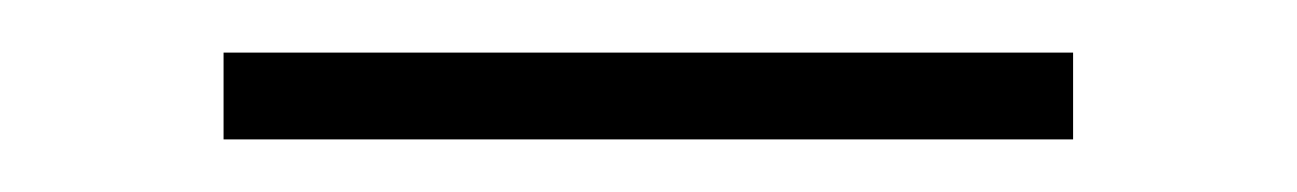

<svg xmlns="http://www.w3.org/2000/svg" viewBox="-20 -731 493 73"><path d="M65 -678V-711H388V-678Z"/></svg>

Font: Georama Extended ExtraLight
Style: Regular
Weight: 200
Width: 7
Designer: Jean-Baptiste Levee
Foundry: Production Type
Version: Version 1.000